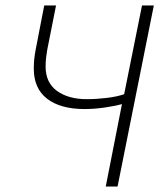

<svg xmlns="http://www.w3.org/2000/svg" viewBox="-20 -679 588 699"><path d="M365 0 424 -300Q399 -293 361 -287.5Q323 -282 288 -282Q200 -282 151.5 -319.5Q103 -357 103 -429Q103 -446 104.5 -462Q106 -478 110 -499L141 -659H184L152 -498Q150 -486 148 -470.5Q146 -455 146 -437Q146 -378 187.5 -348Q229 -318 296 -318Q331 -318 368.5 -322.5Q406 -327 432 -336L497 -659H540L408 0Z"/></svg>

Font: Source Sans 3 Light
Style: Italic
Weight: 300
Italic angle: -11°
Designer: Paul D. Hunt
Foundry: Adobe
Version: Version 3.046;hotconv 1.0.118;makeotfexe 2.5.65603